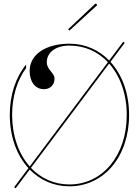

<svg xmlns="http://www.w3.org/2000/svg" viewBox="-20 -997 745 1030"><path d="M345.5 -840 352.5 -833 499 -967C502 -970 499.5 -974 498 -975.5C496.5 -977 492.5 -978.5 489.5 -975.5ZM352.5 -762.5C224.5 -762.5 139 -704 139 -616.5C139 -557.5 169.5 -518.5 215.5 -518.5C249.5 -518.5 272.5 -541.5 272.5 -575.5C272.5 -606.5 231 -622.5 231 -663C231 -716.5 279.5 -752.5 352.5 -752.5C434.5 -752.5 505.5 -720 559 -663.5L139.5 -104C80.5 -170.5 45.5 -267 45 -380C45 -480 72.5 -567 120 -632V-651C65 -583.5 32.5 -489 32.5 -380C33 -263 70 -163.5 132.5 -95L56 7L64 13L139.5 -87.5C195 -30.5 268.5 2.5 352.5 2.5C538 2.5 672.5 -158 672.5 -380C672.5 -497 635 -596.5 572.5 -665L649 -767L641 -773L565.5 -672.5C510 -729.5 437 -762.5 352.5 -762.5ZM352.5 -7.5C271 -7.5 199.5 -40 146 -96.5L565.5 -656C624.5 -589.5 660 -493 660 -380C660 -164 531 -7.5 352.5 -7.5Z"/></svg>

Font: ZnikomitNo24
Style: Regular
Weight: 500
Designer: gluk
Foundry: gluk
Version: Version 0.55